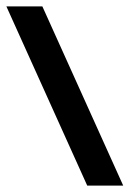

<svg xmlns="http://www.w3.org/2000/svg" viewBox="-37 -583 439 603"><path d="M237 0 -17 -563H96L350 0Z"/></svg>

Font: Darker Grotesque ExtraBold
Style: Regular
Weight: 800
Designer: Gabriel Lam
Foundry: TypeRant
Version: Version 1.000;gftools[0.9.28]